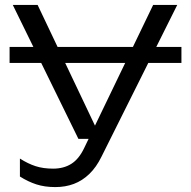

<svg xmlns="http://www.w3.org/2000/svg" viewBox="-20 -583 776 781"><path d="M19 -392H718V-327H19ZM205 178Q162 178 128 167Q94 156 61 135V62Q94 83 125 93Q156 103 196 103Q239 103 270 83.5Q301 64 322 20L603 -563H701L393 54Q372 97 343.5 124.5Q315 152 280.5 165Q246 178 205 178ZM299 -18 32 -563H133L392 -18Z"/></svg>

Font: Unbounded Light
Style: Regular
Weight: 300
Designer: Luke Prowse, Jean-Baptiste Morizot, Fátima Lázaro, Florian Runge
Foundry: NaN
Version: Version 1.700